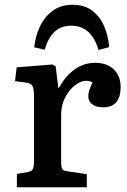

<svg xmlns="http://www.w3.org/2000/svg" viewBox="-20 -787 535 807"><path d="M51 0V-56L97 -64Q113 -67 118 -76.5Q123 -86 123 -112V-378Q123 -413 117 -425Q111 -437 89 -440L43 -446L50 -504L201 -516L214 -508L225 -418H228Q255 -468 294 -495.5Q333 -523 380 -523Q429 -523 458 -495.5Q487 -468 487 -422Q487 -336 414 -336Q383 -336 367 -349Q351 -362 351 -383Q351 -403 369 -441Q340 -455 309.5 -438Q279 -421 258 -385Q237 -349 237 -304V-110Q237 -86 241.5 -77.5Q246 -69 263 -67L345 -55V0ZM285 -767Q334 -767 366.5 -743Q399 -719 417 -678.5Q435 -638 439 -589L394 -577Q364 -679 280 -679Q234 -679 207 -651Q180 -623 168 -578L124 -588Q128 -633 147 -674Q166 -715 200.5 -741Q235 -767 285 -767Z"/></svg>

Font: Literata 12pt Medium
Style: Regular
Weight: 500
Designer: Latin by Veronika Burian and Jose Scaglione. Greek by Irene Vlachou. Cyrillic by Vera Evstafieva.
Foundry: TypeTogether
Version: Version 3.002